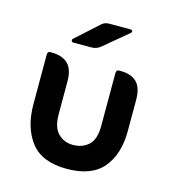

<svg xmlns="http://www.w3.org/2000/svg" viewBox="-87 -600 614 683"><g transform="rotate(15 220.5 -259.0)"><path d="M126 -430Q121 -430 119.5 -434.5Q118 -439 121 -442L205 -518Q216 -528 232 -528H311Q316 -528 318 -524Q320 -520 315 -516L225 -441Q211 -430 193 -430ZM219 10Q128 10 87 -43Q46 -96 46 -182V-364Q46 -376 56 -376H61Q100 -376 121 -356Q142 -336 142 -291V-170Q142 -122 164 -100Q186 -78 219 -78Q253 -78 276 -98.5Q299 -119 299 -169V-364Q299 -376 310 -376H315Q354 -376 374.5 -356Q395 -336 395 -291V-176Q395 -91 353 -40.5Q311 10 219 10Z"/></g></svg>

Font: Zain
Style: Bold
Weight: 700
Designer: Zain,Boutros
Foundry: Mobile Telecommunications Company (Zain), 2024
Version: Version 1.50; ttfautohint (v1.8.4)